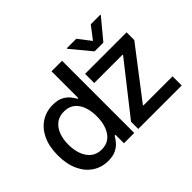

<svg xmlns="http://www.w3.org/2000/svg" viewBox="-145 -1063 1368 1368"><g transform="rotate(-45 539.0 -378.5)"><path d="M275.6 10.7Q209.5 10.7 158 -23.1Q106.5 -56.8 77.1 -120.2Q47.6 -183.6 47.6 -271.7Q47.6 -360.1 77.2 -422.9Q106.9 -485.8 158.7 -519.2Q210.6 -552.6 276.3 -552.6Q327.1 -552.6 358.1 -535.7Q389.2 -518.8 406.4 -496.4Q423.7 -474.1 433.2 -457H439.6V-727.3H545.8V0H442.1V-84.9H433.2Q423.7 -67.5 405.7 -45.1Q387.8 -22.7 356.5 -6Q325.3 10.7 275.6 10.7ZM299 -79.9Q367.9 -79.9 404.7 -133.3Q441.4 -186.8 441.4 -272.7Q441.4 -358.3 405 -410.3Q368.6 -462.4 299 -462.4Q251.1 -462.4 219.1 -437.5Q187.1 -412.6 171 -369.9Q154.8 -327.1 154.8 -272.7Q154.8 -218 171.2 -174.4Q187.5 -130.7 219.6 -105.3Q251.8 -79.9 299 -79.9ZM1024.1 0H586.3V-72.8L881.7 -448.2V-453.1H595.9V-545.5H1014.2V-468L730.1 -97.3V-92.3H1024.1ZM845.5 -610.8H757.1L632.5 -761.4V-766.7H728.3L801.5 -671.5L874.3 -766.7H970.5V-761.4Z"/></g></svg>

Font: Linik Sans Medium
Style: Regular
Weight: 500
Designer: Rasmus Andersson (font), Cristiano Sobral (main changes)
Foundry: rsms
Version: Version 3.018;June 1, 2022;FontCreator 14.0.0.2814 64-bit; t